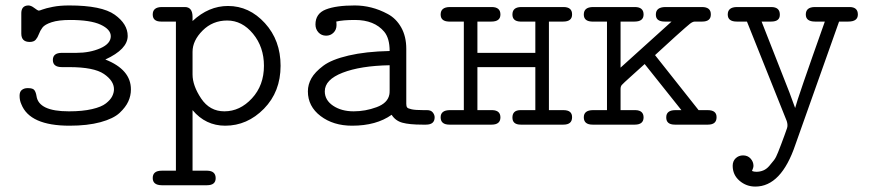

<svg xmlns="http://www.w3.org/2000/svg" viewBox="-20 -457 3189 704"><path d="M51.8 -106Q51.8 -121.1 60.3 -127.4Q68.8 -133.8 80.1 -133.8H84Q101.1 -133.8 106.4 -126Q111.8 -118.2 113.8 -105Q121.6 -48.8 231.9 -48.8H233.9Q282.7 -48.8 317.4 -56.9Q352.1 -64.9 368.4 -77.9Q384.8 -90.8 391.4 -104Q397.9 -117.2 397.9 -129.9Q397.9 -160.6 361.1 -185.8Q324.2 -210.9 233.9 -210.9H207Q173.8 -210.9 173.8 -237.1Q173.8 -263.2 207 -263.2H259.8Q309.6 -263.2 347.9 -280Q386.2 -296.9 386.2 -324.2Q386.2 -349.1 349.1 -366.5Q312 -383.8 236.8 -383.8Q194.8 -383.8 169.4 -375.5Q144 -367.2 135.5 -355.7Q127 -344.2 122.6 -332Q118.2 -319.8 111.1 -311.5Q104 -303.2 88.9 -303.2Q58.1 -303.2 58.1 -334V-405.8Q57.1 -436.5 84 -437Q93.8 -437 105.5 -428Q117.2 -418.9 122.1 -418Q125 -418 136.5 -422.4Q147.9 -426.8 173.6 -431.9Q199.2 -437 233.9 -437Q353 -437 400.6 -403.1Q448.2 -369.1 448.2 -325.2Q448.2 -276.4 366.2 -238.8Q460.4 -201.7 460 -128.9Q460 -106 450.4 -85Q440.9 -64 418.5 -43Q396 -22 348.4 -9Q300.8 3.9 234.9 3.9Q88.9 3.9 58.1 -75.2Q51.8 -88.9 51.8 -106Z M540 195.8Q540 168.9 572.8 168.9H625V-377.9H570.8Q540 -377.9 540 -403.8Q540 -430.7 572.8 -431.2H657.7Q685.5 -431.2 686 -396V-379.9Q745.1 -435.1 815.9 -435.1Q894 -435.1 951.4 -372.1Q1008.8 -309.1 1008.8 -215.8Q1008.8 -120.6 947.8 -58.3Q886.7 3.9 805.7 3.9Q733.9 3.9 686 -53.2V168.9H740.7Q770.5 169.9 770.8 196Q771 222.2 738.8 222.2H572.8Q540 221.7 540 195.8ZM686 -184.1Q686 -143.1 717.5 -95.9Q749 -48.8 802.7 -48.8Q859.9 -48.8 903.8 -96.4Q947.8 -144 947.8 -215.8Q947.8 -284.7 907.7 -333.3Q867.7 -381.8 813 -381.8Q759.8 -381.8 722.9 -345Q686 -308.1 686 -267.1Z M1108.9 -122.1Q1108.9 -147 1121.8 -169.9Q1134.8 -192.9 1165.3 -215.8Q1195.8 -238.8 1258.3 -253.4Q1320.8 -268.1 1408.7 -270Q1408.7 -316.9 1388.7 -340.8Q1352.5 -383.8 1281.7 -383.8Q1236.8 -383.8 1212.9 -377.9Q1213.9 -374 1213.9 -365.2Q1213.9 -348.1 1202.9 -337.2Q1191.9 -326.2 1175.8 -326.2Q1158.7 -326.2 1147.7 -338.1Q1136.7 -350.1 1136.7 -367.2Q1136.7 -407.2 1174.3 -422.1Q1211.9 -437 1280.8 -437Q1311.5 -437 1341.6 -429.4Q1371.6 -421.9 1402.1 -405.5Q1432.6 -389.2 1451.2 -356.2Q1469.7 -323.2 1469.7 -277.8V-76.2Q1469.7 -67.4 1472.7 -63.2Q1475.6 -59.1 1489.3 -56.2Q1502.9 -53.2 1532.7 -53.2H1545.9Q1560.1 -53.2 1566.9 -44.7Q1573.7 -36.1 1573.7 -26.9Q1573.7 0 1542 0H1528.8Q1481 0 1455.3 -7.1Q1429.7 -14.2 1416 -36.1Q1359.9 3.9 1271 3.9Q1202.1 3.9 1155.5 -31.5Q1108.9 -66.9 1108.9 -122.1ZM1170.9 -122.1Q1170.9 -89.8 1201.4 -69.3Q1231.9 -48.8 1276.9 -48.8Q1319.8 -48.8 1360.8 -64Q1401.9 -79.1 1407.7 -110.8Q1408.7 -115.7 1408.7 -126V-217.8Q1301.8 -215.8 1236.3 -190.4Q1170.9 -165 1170.9 -122.1Z M1595.7 -26.9Q1595.7 -52.7 1628.9 -53.2H1680.7V-377.9H1625.5Q1595.7 -378.9 1595.7 -403.8Q1595.7 -430.7 1628.9 -431.2H1782.7Q1814.9 -431.2 1814.9 -403.8Q1814.9 -377.9 1781.7 -377.9Q1781.7 -377.9 1730.5 -377.9V-263.2H1942.9V-377.9H1887.7Q1858.9 -378.9 1858.9 -403.8Q1858.9 -430.7 1890.6 -431.2H2045.9Q2078.1 -431.2 2077.6 -403.8Q2077.6 -377.9 2044.9 -377.9H1992.7V-53.2H2045.9Q2078.1 -53.2 2077.6 -26.9Q2077.6 0 2045.9 0H1889.6Q1858.9 0 1858.9 -25.9Q1858.9 -52.7 1887.7 -53.2H1942.9V-210.9H1730.5V-53.2H1785.6Q1814.5 -52.2 1814.9 -26.9Q1814.9 0 1782.7 0H1627.9Q1595.7 0 1595.7 -26.9Z M2120.6 -26.9Q2120.6 -52.7 2153.8 -53.2H2205.6V-377.9H2150.4Q2120.6 -378.9 2120.6 -403.8Q2120.6 -430.7 2153.8 -431.2H2307.6Q2339.8 -431.2 2339.8 -403.8Q2339.8 -377.9 2306.6 -377.9Q2306.6 -377.9 2255.4 -377.9V-209L2442.4 -377.9H2417.5Q2384.3 -377.9 2384.8 -403.8Q2384.8 -430.7 2419.4 -431.2H2553.7Q2586.9 -431.2 2586.4 -403.8Q2586.4 -377.9 2554.7 -377.9Q2554.7 -377.9 2527.8 -377.9Q2520 -377.9 2509.8 -369.9Q2499.5 -361.8 2456.5 -323.2Q2413.6 -284.2 2381.8 -254.9L2541.5 -53.2H2574.7Q2607.9 -53.2 2607.4 -26.9Q2607.4 0 2575.7 0H2454.6Q2422.4 0 2422.9 -26.9Q2422.9 -52.7 2455.6 -53.2H2478.5L2343.8 -222.2Q2322.8 -203.1 2293.5 -176.8Q2264.6 -150.9 2260 -145.5Q2255.4 -140.1 2255.4 -130.9Q2255.4 -129.9 2255.4 -128.9V-53.2H2310.5Q2339.4 -52.2 2339.8 -26.9Q2339.8 0 2307.6 0H2152.8Q2120.6 0 2120.6 -26.9Z M2648.4 -403.8Q2648.4 -430.7 2681.6 -431.2H2807.6Q2839.8 -431.2 2839.4 -402.8Q2839.4 -377.9 2807.6 -377.9H2772.5L2874.5 -118.2L2895.5 -61Q2903.3 -93.3 3004.4 -377.9H2968.8Q2934.6 -377.9 2934.6 -403.8Q2934.6 -430.7 2967.3 -431.2H3094.7Q3125.5 -431.2 3125.5 -403.8Q3125.5 -377.9 3090.3 -377.9H3056.6L2896.5 73.2Q2844.7 227.1 2749.5 227.1Q2716.3 227.1 2691.4 205.6Q2666.5 184.1 2666.5 150.9Q2666.5 133.8 2677.5 123.3Q2688.5 112.8 2704.6 112.8Q2721.7 112.8 2732.2 124.5Q2742.7 136.2 2742.7 150.9Q2742.7 157.7 2737.3 169.9Q2744.1 172.9 2753.4 172.9Q2766.6 172.9 2778.6 168Q2790.5 163.1 2800.5 151.6Q2810.5 140.1 2818.1 130.1Q2825.7 120.1 2833 101.1Q2840.3 82 2844.5 71.5Q2848.6 61 2856 40.5Q2863.3 20 2865.7 13.2Q2869.6 2 2864.7 -13.2L2718.8 -377.9H2681.6Q2648.4 -377.9 2648.4 -403.8Z"/></svg>

Font: CMU Typewriter Text
Style: Light
Weight: 200
Version: Version 0.7.0